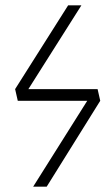

<svg xmlns="http://www.w3.org/2000/svg" viewBox="-20 -704 412 724"><path d="M348 -368 358 -324 156 0H105L309 -324H47L37 -368L237 -684H287L87 -368Z"/></svg>

Font: Fira Sans Extra Condensed ExtraLight
Style: Italic
Weight: 275
Width: 3
Italic angle: -8°
Designer: Carrois Corporate & Edenspiekermann AG
Foundry: Carrois Corporate GbR & Edenspiekermann AG
Version: Version 4.203